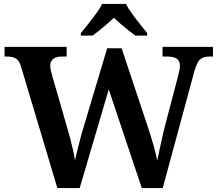

<svg xmlns="http://www.w3.org/2000/svg" viewBox="-20 -951 1100 971"><path d="M87 -612Q78 -644 61.5 -654.5Q45 -665 16 -665H3V-714H317V-665H294Q234 -665 234 -617Q234 -609 237 -595Q240 -581 244 -568L319 -308Q327 -281 335 -251Q343 -221 349.5 -192Q356 -163 359 -140Q367 -174 375.5 -208.5Q384 -243 394 -279L522 -707H595L728 -308Q744 -260 757 -214Q770 -168 775 -139Q783 -175 793 -222Q803 -269 815 -317L880 -564Q883 -576 886.5 -592.5Q890 -609 890 -617Q890 -643 874 -654Q858 -665 825 -665H802V-714H1057V-665H1038Q1009 -665 992.5 -651Q976 -637 962 -587L803 0H697L530 -499L383 0H270ZM389 -784Q405 -803 425.5 -829Q446 -855 466 -882Q486 -909 496 -931H617Q628 -909 647.5 -882Q667 -855 688 -829Q709 -803 724 -784V-771H665Q649 -782 629.5 -797.5Q610 -813 590.5 -830Q571 -847 556 -861Q534 -840 503 -814Q472 -788 448 -771H389Z"/></svg>

Font: Noto Nastaliq Urdu SemiBold
Style: Regular
Weight: 600
Version: Version 3.007